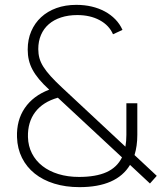

<svg xmlns="http://www.w3.org/2000/svg" viewBox="-20 -755 680 790"><path d="M515 -76.5Q460 15 307 15Q250 15 203.2 0.5Q156.5 -14 123 -40.8Q89.5 -67.5 70.5 -105.5Q51.5 -143.5 50 -190Q47.5 -260 82 -310.5Q116.5 -361 182.5 -386Q158 -408.5 141.2 -428.5Q124.5 -448.5 114 -468Q103.5 -487.5 98.8 -507.8Q94 -528 94 -551Q94 -592.5 108.5 -626.2Q123 -660 149.2 -684.2Q175.5 -708.5 212.2 -721.8Q249 -735 294 -735Q328 -735 357.5 -728Q387 -721 411.5 -707.8Q436 -694.5 454.5 -675.5Q473 -656.5 484 -632L445 -614Q429 -651 390 -672Q351 -693 298 -693Q261 -693 231.2 -683.2Q201.5 -673.5 180.8 -655.5Q160 -637.5 148.8 -611.5Q137.5 -585.5 137.5 -553Q137.5 -533.5 142.2 -516Q147 -498.5 158.5 -480.2Q170 -462 188.8 -441.2Q207.5 -420.5 236 -394L496 -151.5Q498 -163 499 -175Q500 -187 500 -200V-330H545V-200Q545 -154.5 533.5 -117L625 -31.5L597 0ZM305 -27Q374.5 -27 418 -46.5Q461.5 -66 482 -107.5L218 -353Q156.5 -335.5 125 -294Q93.5 -252.5 95 -191Q96 -154 111.5 -123.8Q127 -93.5 154.5 -72Q182 -50.5 220.2 -38.8Q258.5 -27 305 -27Z"/></svg>

Font: Vela Sans ExtLt
Style: Regular
Weight: 200
Designer: Principal design: Mikhail Sharanda - project Manrope.
Design modification: Ravid Balaliev
Foundry: Mikhail Sharanda
Version: Version 1.001